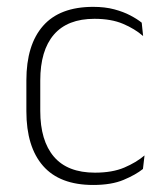

<svg xmlns="http://www.w3.org/2000/svg" viewBox="-20 -516 469 546"><path d="M245 10Q150 10 102.5 -44.2Q55 -98.5 55 -199.5V-287.5Q55 -388.5 102.5 -442.5Q150 -496.5 245 -496.5Q278.5 -496.5 304.8 -489.5Q331 -482.5 350.5 -472.2Q370 -462 383 -451.5L387 -413.5Q363.5 -434 330 -448.2Q296.5 -462.5 248.5 -462.5Q172 -462.5 133.2 -417.5Q94.5 -372.5 94.5 -287V-200.5Q94.5 -116 133.2 -70.5Q172 -25 250 -25Q299.5 -25 333.5 -39.5Q367.5 -54 391 -74L386.5 -35.5Q366 -19 331.5 -4.5Q297 10 245 10Z"/></svg>

Font: Anek Bangla ExtraLight
Style: Regular
Weight: 250
Designer: Sulekha Rajkumar (Bangla), Yesha Goshar (Latin)
Foundry: Ek Type
Version: Version 1.003